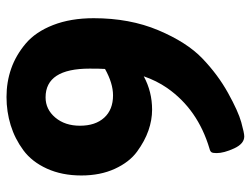

<svg xmlns="http://www.w3.org/2000/svg" viewBox="-108 -638 752 575"><g transform="rotate(-90 267.5 -351.0)"><path d="M349 -458Q349 -590 263 -590Q227 -590 202.5 -561Q178 -532 178 -487Q178 -441 202 -414.5Q226 -388 269 -388Q305 -388 348 -412Q349 -427 349 -458ZM500 -446Q500 -338 464 -252.5Q428 -167 379.5 -120.5Q331 -74 276 -43.5Q221 -13 188.5 -4Q156 5 146 5Q124 5 110 -25.5Q96 -56 96 -78Q96 -89 98.5 -93Q101 -97 109 -99Q227 -134 291 -226Q313 -258 326 -296Q280 -271 226 -271Q195 -271 163.5 -282Q132 -293 100.5 -316Q69 -339 49 -382.5Q29 -426 29 -483Q29 -541 49.5 -586Q70 -631 104.5 -656.5Q139 -682 179.5 -694.5Q220 -707 264 -707Q309 -707 349 -693Q389 -679 424 -649.5Q459 -620 479.5 -567.5Q500 -515 500 -446Z"/></g></svg>

Font: mmAsap
Style: Bold
Weight: 700
Designer: Pablo Cosgaya
Foundry: Omnibus-Type
Version: Version 1.001